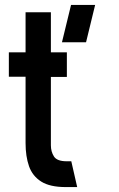

<svg xmlns="http://www.w3.org/2000/svg" viewBox="-20 -761 486 781"><path d="M232 -589 269 -741H367L330 -589ZM248 0Q183 0 147.5 -22.5Q112 -45 98 -85Q84 -125 84 -179V-449H16V-548H84V-711H187V-548H252V-448H187V-170Q187 -144 199.5 -124.5Q212 -105 251 -105H270L294 0Z"/></svg>

Font: Stick No Bills SemiBold
Style: Regular
Weight: 600
Designer: Kosala Senevirathne, Siva Puranthara, Lasantha Premarathna, Tharique Azeez
Foundry: mooniak
Version: Version 2.000